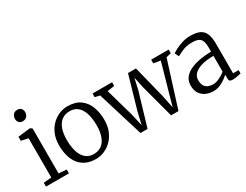

<svg xmlns="http://www.w3.org/2000/svg" viewBox="-76 -1315 2385 1858"><g transform="rotate(-30 1116.0 -386.0)"><path d="M31 0V-43L119 -51V-489L41 -506V-551L178 -567H180L200 -551V-50L287 -43V0ZM153.5 -660Q126 -660 112 -676.5Q98 -693 98 -717.5Q98 -742 113.2 -762.5Q128.5 -783 160.5 -783H161.5Q189 -783 203 -766.5Q217 -750 217 -725.5Q217 -701 201.8 -680.5Q186.5 -660 154.5 -660Z M339.5 -281Q339.5 -349.5 361.2 -403Q383 -456.5 420 -493.8Q457 -531 502.8 -550.5Q548.5 -570 596.5 -570Q686 -570 740.2 -529.8Q794.5 -489.5 819 -423Q843.5 -356.5 843.5 -278Q843.5 -210 821.8 -156.2Q800 -102.5 763 -65.2Q726 -28 680.2 -8.5Q634.5 11 586.5 11Q519.5 11 472.2 -12.2Q425 -35.5 395.8 -76Q366.5 -116.5 353 -169.2Q339.5 -222 339.5 -281ZM591.5 -41Q642 -41 678 -67Q714 -93 733.2 -144.5Q752.5 -196 752.5 -272Q752.5 -321.5 743.8 -366Q735 -410.5 716.2 -444.8Q697.5 -479 667 -498.5Q636.5 -518 592.5 -518Q541.5 -518 505.2 -492Q469 -466 449.8 -414.8Q430.5 -363.5 430.5 -287Q430.5 -237 439.5 -192.5Q448.5 -148 467.5 -113.8Q486.5 -79.5 517.2 -60.2Q548 -41 591.5 -41Z M871 -514V-555H1089.5V-514L1009.5 -502L1098 -191L1129.5 -52L1162.5 -192L1267.5 -555H1356.5L1447 -192L1476 -51L1515 -191L1603 -501L1526 -514V-555H1722V-514L1667 -501L1506.5 8H1424L1324.5 -364L1298.5 -485.5L1271.5 -364L1161 8H1082L925.5 -502Z M1899 11Q1854.5 11 1816.5 -5.5Q1778.5 -22 1755.2 -56.8Q1732 -91.5 1732 -146Q1732 -198.5 1760.8 -234Q1789.5 -269.5 1837.8 -290.8Q1886 -312 1945.5 -322Q2005 -332 2067 -333V-375Q2067 -424.5 2056.5 -452Q2046 -479.5 2020 -490.8Q1994 -502 1947 -502Q1888.5 -502 1844.2 -482.2Q1800 -462.5 1776 -449L1754 -493Q1763 -501.5 1795.5 -519Q1828 -536.5 1873.5 -551.2Q1919 -566 1967 -566Q2033.5 -566 2073 -547Q2112.5 -528 2129.8 -485.5Q2147 -443 2147 -373V-44.5H2209V-7.5Q2198 -4.5 2182 -1Q2166 2.5 2148.5 5Q2131 7.5 2116 7.5Q2094.5 7.5 2084.2 1Q2074 -5.5 2074 -34.5V-70Q2061.5 -59 2036.2 -39.8Q2011 -20.5 1976 -4.8Q1941 11 1899 11ZM1929 -48Q1959 -48 1998 -65.8Q2037 -83.5 2067 -109V-286Q1984 -285.5 1929.5 -268.8Q1875 -252 1848 -223Q1821 -194 1821 -156Q1821 -116 1835.2 -92.2Q1849.5 -68.5 1874 -58.2Q1898.5 -48 1929 -48Z"/></g></svg>

Font: Merriweather Light 18pt Light
Style: Regular
Weight: 300
Version: Version 2.100